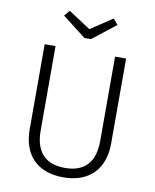

<svg xmlns="http://www.w3.org/2000/svg" viewBox="-96 -961 845 1045"><g transform="rotate(10 326.0 -438.5)"><path d="M447 -888 326 -808 204 -888 178 -857 308 -756H344L473 -857ZM551 -685H490V-219C490 -109 441 -41 326 -41C211 -41 161 -108 161 -219V-685H101V-214C101 -82 174 11 326 11C476 11 551 -82 551 -214Z"/></g></svg>

Font: FiraGO Light
Style: Regular
Weight: 300
Designer: bBox Type
Foundry: bBox Type GmbH
Version: Version 1.001;PS 001.001;hotconv 1.0.88;makeotf.lib2.5.64775